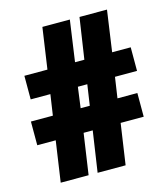

<svg xmlns="http://www.w3.org/2000/svg" viewBox="-107 -799 773 883"><g transform="rotate(-15 279.0 -357.0)"><path d="M324.2 -518.1Q328.1 -543.5 353.5 -713.9H484.4L456.5 -518.1H544.9V-405.8H439.9L425.3 -307.1H520V-194.3H410.2L381.8 0H248.5L277.3 -194.3H233.9L205.6 0H72.8L101.1 -194.3H13.2V-307.1H117.7L132.3 -405.8H38.6V-518.1H148.4L176.8 -713.9H307.6L279.8 -518.1ZM263.2 -405.8 250 -307.1H293.5L308.1 -405.8Z"/></g></svg>

Font: Open Sans Hebrew Condensed Extra Bold
Style: Regular
Weight: 800
Width: 3
Foundry: Ascender Corporation, Yanek Iontef
Version: Version 2.001;PS 002.001;hotconv 1.0.70;makeotf.lib2.5.58329